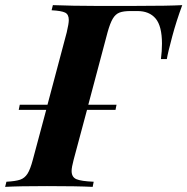

<svg xmlns="http://www.w3.org/2000/svg" viewBox="-63 -728 730 748"><path d="M647 -708Q624 -646 608 -586Q591 -523 587 -498H564Q568 -529 568 -558Q568 -626 543.5 -655.5Q519 -685 472 -685H446Q418 -685 402.5 -679Q387 -673 376.5 -655.5Q366 -638 356 -602L281 -320H391L387 -300H276L224 -106Q216 -76 216 -62Q216 -38 234.5 -30Q253 -22 302 -20L298 0Q237 -3 120 -3Q10 -3 -43 0L-38 -20Q-2 -22 15.5 -28Q33 -34 44 -51Q55 -68 65 -106L117 -300H10L14 -320H122L197 -602Q205 -636 205 -650Q205 -672 190.5 -679Q176 -686 138 -688L143 -708Q224 -705 303 -705H468Q593 -705 647 -708Z"/></svg>

Font: Playfair Display SC
Style: Bold Italic
Weight: 700
Italic angle: -14°
Designer: Claus Eggers Sørensen
Foundry: Claus Eggers Sørensen
Version: Version 1.200; ttfautohint (v1.6)